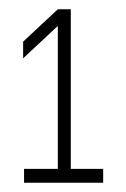

<svg xmlns="http://www.w3.org/2000/svg" viewBox="-20 -776 273 415"><path d="M203 -411V-381H32V-411H105V-719H104L30 -650V-686L105 -756H133V-411Z"/></svg>

Font: Be Vietnam Thin
Style: Regular
Weight: 100
Designer: Gabriel Lam
Foundry: TypeRant
Version: Version 4.000